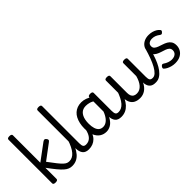

<svg xmlns="http://www.w3.org/2000/svg" viewBox="55 -1762 2652 2652"><g transform="rotate(-45 1381.0 -435.5)"><path d="M467 17Q437 17 409.5 6.5Q382 -4 351 -31Q320 -58 280.5 -106Q241 -154 186 -229V-11Q186 2 175 8.5Q164 15 143 15Q121 15 110.5 8.5Q100 2 100 -11V-864Q100 -877 110.5 -883.5Q121 -890 143 -890Q164 -890 175 -883.5Q186 -877 186 -864V-328L422 -503Q437 -514 450.5 -515Q464 -516 478 -498Q488 -487 489.5 -473.5Q491 -460 473 -447L251 -281Q307 -205 343 -160Q379 -115 403.5 -93Q428 -71 447 -64.5Q466 -58 486 -58Q499 -58 505 -46.5Q511 -35 508.5 -20.5Q506 -6 496 5.5Q486 17 467 17Z M468 17Q454 17 447.5 5.5Q441 -6 442.5 -20.5Q444 -35 455 -46.5Q466 -58 487 -58Q516 -58 543 -71.5Q570 -85 594 -113Q618 -141 639.5 -184Q661 -227 679 -286Q685 -300 696.5 -299.5Q708 -299 717.5 -290Q727 -281 724 -269Q703 -196 677.5 -142.5Q652 -89 621 -53.5Q590 -18 552 -0.5Q514 17 468 17Z M794 17Q764 17 740.5 8.5Q717 0 701.5 -18.5Q686 -37 678 -65.5Q670 -94 670 -135V-864Q670 -877 680.5 -883.5Q691 -890 712 -890Q734 -890 745 -883.5Q756 -877 756 -864V-138Q756 -94 768 -76Q780 -58 813 -58Q827 -58 834 -46.5Q841 -35 839.5 -20.5Q838 -6 827 5.5Q816 17 794 17Z M792 17Q778 17 771.5 5.5Q765 -6 766.5 -20.5Q768 -35 779 -46.5Q790 -58 811 -58Q838 -58 860.5 -67Q883 -76 901.5 -95Q920 -114 933.5 -144Q947 -174 955 -215Q958 -230 971 -233.5Q984 -237 996 -232Q1008 -227 1006 -212Q998 -153 979.5 -109.5Q961 -66 933.5 -38.5Q906 -11 870.5 3Q835 17 792 17Z M1137 17Q1082 17 1040 -11Q998 -39 974 -94Q950 -149 950 -232Q950 -284 960 -328.5Q970 -373 988.5 -408.5Q1007 -444 1034.5 -468.5Q1062 -493 1097 -506Q1132 -519 1175 -519Q1216 -519 1258 -504Q1300 -489 1335 -462V-386Q1295 -418 1258 -429Q1221 -440 1185 -440Q1158 -440 1135 -432Q1112 -424 1094.5 -407.5Q1077 -391 1064.5 -366.5Q1052 -342 1045.5 -309.5Q1039 -277 1039 -235Q1039 -183 1051 -144Q1063 -105 1087.5 -84Q1112 -63 1151 -63Q1188 -63 1221 -87.5Q1254 -112 1280.5 -160.5Q1307 -209 1324 -282L1341 -217Q1323 -130 1290.5 -78.5Q1258 -27 1218 -5Q1178 17 1137 17ZM1427 17Q1396 17 1373 8.5Q1350 0 1334.5 -18.5Q1319 -37 1311 -65.5Q1303 -94 1303 -135V-487Q1303 -501 1314 -508Q1325 -515 1346 -515Q1368 -515 1378.5 -508.5Q1389 -502 1389 -488V-138Q1389 -94 1401 -76Q1413 -58 1446 -58Q1456 -58 1461 -46.5Q1466 -35 1464.5 -20.5Q1463 -6 1454 5.5Q1445 17 1427 17Z M1427 17Q1413 17 1406.5 5.5Q1400 -6 1401.5 -20.5Q1403 -35 1414 -46.5Q1425 -58 1446 -58Q1475 -58 1502 -71Q1529 -84 1553 -111Q1577 -138 1598 -179.5Q1619 -221 1638 -276Q1643 -291 1655 -290.5Q1667 -290 1676.5 -280.5Q1686 -271 1683 -259Q1663 -189 1637.5 -137Q1612 -85 1580.5 -51Q1549 -17 1511 0Q1473 17 1427 17Z M1795 17Q1742 17 1705 -2Q1668 -21 1648.5 -60.5Q1629 -100 1629 -161V-489Q1629 -502 1639.5 -508.5Q1650 -515 1671 -515Q1693 -515 1704 -508.5Q1715 -502 1715 -489V-163Q1715 -129 1725 -106Q1735 -83 1755 -71.5Q1775 -60 1806 -60Q1836 -60 1861.5 -73Q1887 -86 1907.5 -109.5Q1928 -133 1943.5 -166Q1959 -199 1969 -237V-489Q1969 -502 1979.5 -508.5Q1990 -515 2012 -515Q2033 -515 2044 -508.5Q2055 -502 2055 -489V-138Q2055 -94 2067 -76Q2079 -58 2112 -58Q2126 -58 2133 -46.5Q2140 -35 2138.5 -20.5Q2137 -6 2126 5.5Q2115 17 2093 17Q2069 17 2049 11.5Q2029 6 2013.5 -6.5Q1998 -19 1988 -38.5Q1978 -58 1974 -85L1973 -109Q1958 -77 1938.5 -53.5Q1919 -30 1896.5 -14.5Q1874 1 1848 9Q1822 17 1795 17Z M2101 17Q2087 17 2082.5 5.5Q2078 -6 2081 -20.5Q2084 -35 2093 -46.5Q2102 -58 2116 -58Q2145 -58 2173.5 -84.5Q2202 -111 2228.5 -158.5Q2255 -206 2279.5 -271.5Q2304 -337 2326 -415Q2331 -432 2345 -433Q2359 -434 2370.5 -425.5Q2382 -417 2379 -402Q2364 -337 2344.5 -275Q2325 -213 2300.5 -160Q2276 -107 2246 -67.5Q2216 -28 2180 -5.5Q2144 17 2101 17Z M2477 19Q2444 19 2412.5 11Q2381 3 2355 -10Q2329 -23 2311 -40Q2302 -48 2303.5 -59Q2305 -70 2317 -85Q2328 -96 2336.5 -98Q2345 -100 2358 -92Q2386 -72 2418 -61Q2450 -50 2478 -50Q2507 -50 2529.5 -59Q2552 -68 2565.5 -86.5Q2579 -105 2579 -131Q2579 -163 2560 -180.5Q2541 -198 2511.5 -208.5Q2482 -219 2449 -229Q2416 -239 2386.5 -255Q2357 -271 2338 -299Q2319 -327 2319 -374Q2319 -416 2340.5 -448.5Q2362 -481 2400.5 -500Q2439 -519 2489 -519Q2528 -519 2559 -510Q2590 -501 2613.5 -487Q2637 -473 2651 -456Q2662 -444 2660.5 -434Q2659 -424 2647 -413Q2636 -400 2625.5 -399Q2615 -398 2603 -407Q2576 -428 2548.5 -439Q2521 -450 2488 -450Q2453 -450 2429 -433.5Q2405 -417 2405 -383Q2405 -354 2423.5 -337.5Q2442 -321 2471.5 -310Q2501 -299 2534.5 -288.5Q2568 -278 2597.5 -261.5Q2627 -245 2645.5 -217Q2664 -189 2664 -143Q2664 -101 2643.5 -64Q2623 -27 2581.5 -4Q2540 19 2477 19Z"/></g></svg>

Font: Playwrite IT Moderna
Style: Regular
Weight: 400
Designer: Veronika Burian, José Scaglione
Foundry: TypeTogether
Version: Version 1.002